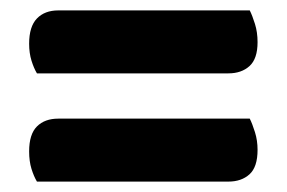

<svg xmlns="http://www.w3.org/2000/svg" viewBox="-20 -480 551 369"><path d="M51 -339Q45 -349 40.5 -363.5Q36 -378 36 -396Q36 -429 51 -444.5Q66 -460 92 -460H460Q465 -450 470 -434Q475 -418 475 -399Q475 -367 459.5 -353Q444 -339 419 -339ZM51 -131Q45 -141 40.5 -155.5Q36 -170 36 -189Q36 -222 51 -237Q66 -252 92 -252H460Q465 -242 470 -226Q475 -210 475 -192Q475 -159 459.5 -145Q444 -131 419 -131Z"/></svg>

Font: Baloo Chettan 2
Style: Bold
Weight: 700
Designer: Maithili Shingre, Unnati Kotecha and Ek Type
Foundry: Ek Type
Version: Version 1.640;hotconv 1.0.111;makeotfexe 2.5.65597; ttfautoh